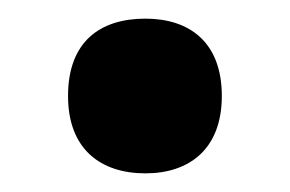

<svg xmlns="http://www.w3.org/2000/svg" viewBox="-20 -174 311 206"><path d="M53 -71C53 -14 88 12 136 12C183 12 218 -14 218 -71C218 -129 183 -154 136 -154C87 -154 53 -129 53 -71Z"/></svg>

Font: Noto Sans Georgian SemiCondensed Bold
Style: Regular
Weight: 700
Width: 4
Designer: Monotype Design Team, Akaki Razmadze
Foundry: Google LLC
Version: Version 2.005